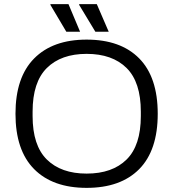

<svg xmlns="http://www.w3.org/2000/svg" viewBox="-20 -888 831 920"><path d="M437 -735.8 358.9 -865.2 359.9 -868.2H443.8L501 -735.8ZM297.9 -735.8 221.2 -865.2 222.2 -868.2H308.1L363.8 -735.8ZM395 12.2Q232.4 12.2 143.3 -77.9Q54.2 -168 54.2 -342.8Q54.2 -517.6 143.6 -607.9Q232.9 -698.2 395 -698.2Q558.1 -698.2 647 -608.2Q735.8 -518.1 735.8 -342.8Q735.8 -167.5 647 -77.6Q558.1 12.2 395 12.2ZM395 -56.2Q518.1 -56.2 586.4 -123.5Q654.8 -190.9 654.8 -332V-353Q654.8 -494.6 586.4 -562.3Q518.1 -629.9 395 -629.9Q272.9 -629.9 204.6 -562.3Q136.2 -494.6 136.2 -353V-332Q136.2 -190.9 204.6 -123.5Q272.9 -56.2 395 -56.2Z"/></svg>

Font: Archivo Light
Style: Regular
Weight: 300
Designer: Hector Gatti
Foundry: Omnibus-Type
Version: Version 2.001